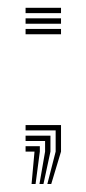

<svg xmlns="http://www.w3.org/2000/svg" viewBox="-20 -390 222 494"><path d="M101.8 83.5 123.2 0V-54.5H45.8V-68.2H137V0L111.8 83.5ZM81.5 83.5 96 0V-27.2H45.8V-41H109.8V0L91.8 83.5ZM61.2 83.5 68.8 0H45.8V-13.8H82.5V0L71.5 83.5ZM45.8 -356.2V-370H137V-356.2ZM45.8 -329V-342.8H137V-329ZM45.8 -301.8V-315.5H137V-301.8Z"/></svg>

Font: Big Shoulders Inline Display Medium
Style: Regular
Weight: 500
Designer: Patric King
Foundry: XO Type Co
Version: Version 1.000